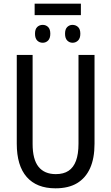

<svg xmlns="http://www.w3.org/2000/svg" viewBox="-20 -1012 604 1042"><path d="M419 -992V-930H168V-992ZM212 -877Q229 -877 241 -865.5Q253 -854 253 -829Q253 -804 241 -792Q229 -780 212 -780Q194 -780 182 -792Q170 -804 170 -829Q170 -854 182 -865.5Q194 -877 212 -877ZM373 -877Q391 -877 403.5 -865.5Q416 -854 416 -829Q416 -804 403.5 -792Q391 -780 374 -780Q357 -780 345 -792Q333 -804 333 -829Q333 -854 345 -865.5Q357 -877 373 -877ZM493 -232Q493 -153 469 -99.5Q445 -46 398.5 -18Q352 10 281 10Q179 10 125 -51.5Q71 -113 71 -232V-714H157V-231Q157 -147 189 -107Q221 -67 283 -67Q325 -67 352 -85Q379 -103 392.5 -139.5Q406 -176 406 -232V-714H493Z"/></svg>

Font: Noto Sans Display Condensed
Style: Regular
Weight: 400
Width: 3
Designer: Monotype Design Team
Foundry: Monotype Imaging Inc.
Version: Version 2.003